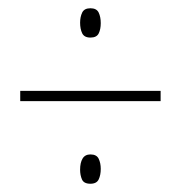

<svg xmlns="http://www.w3.org/2000/svg" viewBox="-20 -585 439 465"><path d="M199 -494Q184 -494 179 -504.5Q174 -515 174 -530Q174 -544 179 -554.5Q184 -565 199 -565Q214 -565 219 -554.5Q224 -544 224 -529Q224 -514 219 -504Q214 -494 199 -494ZM29 -340V-365H369V-340ZM199 -140Q183 -140 178.5 -150.5Q174 -161 174 -174Q174 -191 180 -201Q186 -211 199 -211Q214 -211 219 -200.5Q224 -190 224 -176Q224 -161 219 -150.5Q214 -140 199 -140Z"/></svg>

Font: Noto Sans Lao ExtraCondensed Thin
Style: Regular
Weight: 100
Width: 2
Designer: Monotype Design Team
Foundry: Monotype Imaging Inc.
Version: Version 2.003; ttfautohint (v1.8.4.7-5d5b)